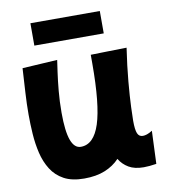

<svg xmlns="http://www.w3.org/2000/svg" viewBox="-91 -831 870 989"><g transform="rotate(-10 344.5 -336.0)"><path d="M270 82Q206 82 164.5 59.5Q123 37 98.5 -2Q74 -41 62.5 -89.5Q51 -138 47.5 -190.5Q44 -243 44 -292Q44 -348 47.5 -406Q51 -464 55 -533L238 -544Q235 -523 229 -481Q223 -439 218 -385Q213 -331 213 -272Q213 -175 230 -128.5Q247 -82 281 -82Q349 -82 381 -181Q413 -280 413 -494V-540L498 -542L601 -544Q587 -450 580 -371Q573 -292 571 -238.5Q569 -185 569 -167Q569 -121 577 -101.5Q585 -82 605 -82Q615 -82 627 -86Q639 -90 655 -100L648 72Q610 78 582 78Q534 78 503.5 60Q473 42 455 12Q424 45 378.5 63.5Q333 82 270 82ZM498 -637H135V-754H498Z"/></g></svg>

Font: KN Bobohei
Style: Bold
Weight: 700
Designer: Kingnam Type Foundry
Version: Version 1.710;March 18, 2023